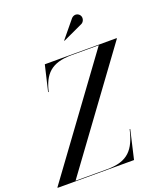

<svg xmlns="http://www.w3.org/2000/svg" viewBox="-222 -1085 1009 1195"><g transform="rotate(-20 282.0 -487.5)"><path d="M439 -908.5C455 -918 462 -941 452.5 -957.5C443 -974 417.5 -983.5 396.5 -963L301.5 -847.5L303.5 -845.5ZM494 -746.5 -50 -3.5V0H456L500 -190H496C467 -64 417 -3.5 280 -3.5H70L614 -746.5V-750H138L98 -580H102C127 -687 177 -746.5 314 -746.5Z"/></g></svg>

Font: Bodoni* 48pt
Style: Italic
Weight: 400
Italic angle: -13°
Version: Version 2.3